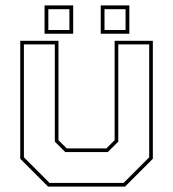

<svg xmlns="http://www.w3.org/2000/svg" viewBox="-20 -691 641 711"><path d="M158 0 55 -103V-540H196.5V-172L227 -141.5H374L404.5 -172V-540H546V-103L443 0ZM163.5 -13.5H437.5L532.5 -108.5V-526.5H418V-166.5L379.5 -128H221.5L183 -166.5V-526.5H68.5V-108.5ZM353 -566V-671H459V-566ZM145 -566V-671H251V-566ZM159 -580H237V-657H159ZM367 -580H445V-657H367Z"/></svg>

Font: Tourney Thin Thin
Style: Regular
Weight: 250
Version: Version 1.015